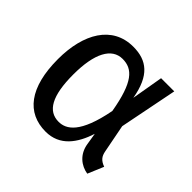

<svg xmlns="http://www.w3.org/2000/svg" viewBox="-137 -696 866 866"><g transform="rotate(45 296.5 -263.0)"><path d="M57 -259C57 -78 129 12 249 12C339 12 386 -55 413 -138L422 -82C431 -25 472 6 516 13L548 -63C518 -74 507 -89 502 -116L476 -250L531 -527H447L421 -376C400 -497 345 -539 258 -539C125 -539 57 -422 57 -259ZM263 -466C327 -466 369 -424 396 -267C363 -94 307 -61 259 -61C191 -61 155 -122 155 -259C155 -394 194 -466 263 -466Z"/></g></svg>

Font: FiraGO Unicode
Style: Regular
Weight: 400
Designer: bBox Type
Foundry: bBox Type GmbH
Version: Version 1.001;PS 001.001;hotconv 1.0.88;makeotf.lib2.5.64775